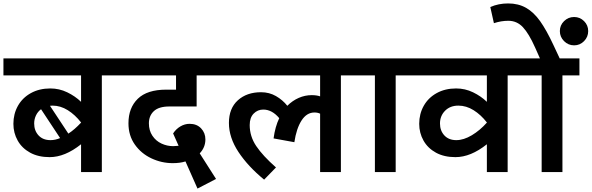

<svg xmlns="http://www.w3.org/2000/svg" viewBox="-40 -1002 3445 1118"><path d="M652 -563H553V0H432V-162Q338 -87 249 -87Q183 -87 135.5 -113Q88 -139 63 -183.5Q38 -228 38 -281Q38 -339 64.5 -386Q91 -433 140 -460Q189 -487 253 -487Q305 -487 351.5 -464.5Q398 -442 432 -409V-563H-20V-662H652ZM432 -288V-289Q397 -334 354.5 -360.5Q312 -387 266 -387Q256 -387 251 -386L358 -224Q394 -247 432 -288ZM254 -186Q282 -186 310 -198L199 -366Q180 -352 169.5 -330Q159 -308 159 -283Q159 -241 184.5 -213.5Q210 -186 254 -186Z M827 -284Q827 -242 847.5 -211.5Q868 -181 900.5 -166Q933 -151 968 -151Q978 -151 1000 -153L968 -225Q985 -251 1010.5 -266Q1036 -281 1064 -281Q1106 -281 1131 -254.5Q1156 -228 1156 -190Q1156 -144 1123 -109L1218 40L1110 96L1040 -62Q1009 -52 966 -52Q901 -52 841.5 -80Q782 -108 745 -160.5Q708 -213 708 -284Q708 -374 762.5 -427Q817 -480 928 -480H985V-563H623V-662H1250V-563H1105V-382H946Q885 -382 856 -355Q827 -328 827 -284Z M2044 -563H1945V0H1824V-340Q1810 -347 1791 -347Q1746 -347 1716 -300.5Q1686 -254 1674 -174L1553 -196Q1562 -264 1586 -314Q1544 -364 1493 -364Q1460 -364 1437 -340.5Q1414 -317 1414 -274Q1414 -208 1452 -151.5Q1490 -95 1567 -27L1498 44Q1404 -33 1348.5 -117Q1293 -201 1293 -286Q1293 -371 1345 -418Q1397 -465 1480 -465Q1528 -465 1567 -442.5Q1606 -420 1633 -386Q1663 -416 1699.5 -432Q1736 -448 1775 -448Q1803 -448 1824 -441V-563H1230V-662H2044Z M2363 -563H2264V0H2143V-563H2024V-662H2363Z M3015 -563H2916V0H2795V-162Q2701 -87 2612 -87Q2546 -87 2498.5 -113Q2451 -139 2426 -183.5Q2401 -228 2401 -281Q2401 -339 2427.5 -386Q2454 -433 2503 -460Q2552 -487 2616 -487Q2668 -487 2714.5 -464.5Q2761 -442 2795 -409V-563H2343V-662H3015ZM2795 -288V-289Q2760 -334 2717.5 -360.5Q2675 -387 2629 -387Q2581 -387 2551.5 -357Q2522 -327 2522 -283Q2522 -241 2547.5 -213.5Q2573 -186 2617 -186Q2660 -186 2707.5 -214.5Q2755 -243 2795 -288Z M3015 0ZM3334 -563H3235V0H3114V-563H2995V-662H3104L3076 -725Q3040 -806 3005 -843.5Q2970 -881 2920 -881Q2878 -881 2836 -867L2815 -961Q2862 -982 2919 -982Q2978 -982 3023 -956.5Q3068 -931 3105 -879Q3142 -827 3182 -741L3219 -662H3334ZM3303 -903Q3337 -903 3361 -879Q3385 -855 3385 -821Q3385 -787 3361 -762.5Q3337 -738 3303 -738Q3269 -738 3244.5 -762.5Q3220 -787 3220 -821Q3220 -855 3244.5 -879Q3269 -903 3303 -903Z"/></svg>

Font: MartelSansBold
Style: Bold
Weight: 700
Designer: Dan Reynolds and Mathieu Réguer
Foundry: Dan Reynolds and Mathieu Réguer
Version: Version 1.002; ttfautohint (v1.1) -l 5 -r 5 -G 72 -x 0 -D la